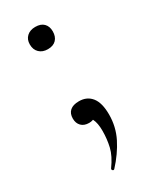

<svg xmlns="http://www.w3.org/2000/svg" viewBox="-147 -402 517 632"><g transform="rotate(-30 112.0 -86.5)"><path d="M103.6 -70.8Q133.8 -70.8 150.9 -49.3Q168 -27.8 168 16.6Q168 62.8 147.9 102.9Q127.8 143 92.8 181Q88.8 184 85.8 180.6Q82.8 177.2 84.8 174Q109 140.6 115.7 112Q122.4 83.4 122.4 52Q122.4 22.8 114.1 6.6Q105.8 -9.6 95 -20L132.8 -27Q133.8 -10 123.6 -1Q113.4 8 97.6 8Q78.8 8 68.3 -2.7Q57.8 -13.4 57.8 -31.2Q57.8 -50.4 69.4 -60.6Q81 -70.8 103.6 -70.8ZM101.4 -270Q81.4 -270 69.3 -281.7Q57.2 -293.3 57.2 -313.3Q57.2 -332.2 69.3 -343.4Q81.4 -354.6 101.3 -354.6Q122.4 -354.6 133.4 -343.4Q144.4 -332.2 144.4 -313.3Q144.4 -293.3 133.4 -281.7Q122.3 -270 101.4 -270Z"/></g></svg>

Font: Cormorant Light
Style: Regular
Weight: 300
Designer: Christian Thalmann (Catharsis Fonts)
Foundry: Catharsis Fonts
Version: Version 4.000